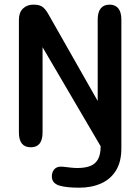

<svg xmlns="http://www.w3.org/2000/svg" viewBox="-20 -646 620 848"><path d="M411.5 -560Q411.5 -592.5 425 -609Q438.5 -625.5 464 -625.5Q489 -625.5 502.5 -609Q516 -592.5 516 -560V9.5Q516 68.5 492.2 107Q468.5 145.5 426.5 164.2Q384.5 183 329 183Q305 183 281.2 180.8Q257.5 178.5 240 173Q224.5 167.5 216.8 157.8Q209 148 209 132.5Q209 114.5 219.5 102.2Q230 90 248 90Q257.5 90 268.5 91.5Q280.5 93 294.8 94.5Q309 96 322.5 96Q355 96 377.8 87.5Q400.5 79 412.5 58Q424.5 37 424.5 0L168 -437.5V-61Q168 4.5 116 4.5Q63.5 4.5 63.5 -61V-558.5Q63.5 -591 81.5 -608.2Q99.5 -625.5 127 -625.5H129Q156.5 -625.5 170.2 -613.8Q184 -602 197 -577.5L411.5 -200Z"/></svg>

Font: Sono Medium
Style: Regular
Weight: 500
Designer: Tyler Finck
Foundry: Tyler Finck
Version: Version 2.112